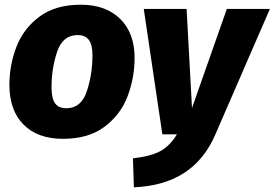

<svg xmlns="http://www.w3.org/2000/svg" viewBox="-20 -571 1167 816"><path d="M20 -210Q20 -295 50 -372.5Q80 -450 148 -500.5Q216 -551 323 -551Q430 -551 491 -490.5Q552 -430 552 -325Q552 -241 522.5 -162.5Q493 -84 424.5 -32.5Q356 19 248 19Q140 19 80 -41.5Q20 -102 20 -210ZM373 -337Q373 -381 357.5 -401.5Q342 -422 310 -422Q247 -422 223 -351.5Q199 -281 199 -200Q199 -153 214 -132Q229 -111 262 -111Q325 -111 349 -183Q373 -255 373 -337ZM895 1Q803 215 549 225L545 102Q622 93 662 71Q702 49 732 0H670L591 -533H773L796 -112L944 -533H1127Z"/></svg>

Font: Trujillo ExtraBold
Style: Italic
Weight: 800
Italic angle: -8°
Designer: Fira Sans original fonts by bBox Type GmbH, Carrois Corporate GbR, & Edenspiekermann AG / Changes by Cristiano Sobral
Foundry: Fira Sans original fonts by bBox Type GmbH, Carrois Corporate GbR, & Edenspiekermann AG / Changes by Cristiano Sobral
Version: Version 4.301;July 28, 2020;FontCreator 13.0.0.2655 64-bit